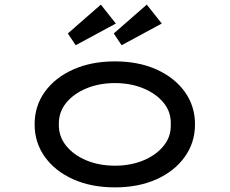

<svg xmlns="http://www.w3.org/2000/svg" viewBox="-20 -802 995 832"><path d="M478 10Q376 10 297.5 -25Q219 -60 174.5 -122Q130 -184 130 -263Q130 -343 174.5 -404.5Q219 -466 297.5 -501Q376 -536 478 -536Q580 -536 658 -501Q736 -466 780.5 -404.5Q825 -343 825 -263Q825 -184 780.5 -122Q736 -60 658 -25Q580 10 478 10ZM478 -84Q546 -84 601.5 -107Q657 -130 689.5 -170.5Q722 -211 720 -263Q722 -316 689.5 -356Q657 -396 601.5 -419Q546 -442 478 -442Q410 -442 354.5 -419Q299 -396 266.5 -356Q234 -316 235 -263Q234 -211 266.5 -170.5Q299 -130 354.5 -107Q410 -84 478 -84ZM507 -606 473 -657 616 -782 681 -700ZM308 -606 274 -657 417 -782 482 -700Z"/></svg>

Font: Lexend Zetta
Style: Regular
Weight: 400
Designer: Bonnie Shaver-Troup, Thomas Jockin
Foundry: Lexend
Version: Version 1.007